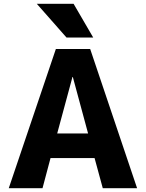

<svg xmlns="http://www.w3.org/2000/svg" viewBox="-20 -987 765 1007"><path d="M329 -790 173 -967H366L469 -790ZM26 0 273 -730H453L699 0H519L476 -158H245L203 0ZM280 -287H442L362 -583H360Z"/></svg>

Font: M PLUS 1p ExtraBold
Style: Regular
Weight: 800
Version: Version 1.062